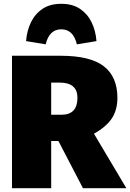

<svg xmlns="http://www.w3.org/2000/svg" viewBox="-20 -989 684 1009"><path d="M644 0H416L287 -248H249V0H43V-696H298Q455 -696 526 -640.5Q597 -585 597 -475Q597 -412 568.5 -368Q540 -324 474 -286ZM303 -386Q387 -386 387 -475Q387 -555 293 -555H249V-386ZM384 -756Q365 -835 302 -835Q239 -835 220 -756L117 -773Q121 -827 142.5 -871.5Q164 -916 203.5 -942.5Q243 -969 302 -969Q361 -969 400.5 -942.5Q440 -916 461.5 -871.5Q483 -827 487 -773Z"/></svg>

Font: Trujillo Black
Style: Regular
Weight: 900
Designer: Fira Sans original fonts by bBox Type GmbH, Carrois Corporate GbR, & Edenspiekermann AG / Changes by Cristiano Sobral
Foundry: Fira Sans original fonts by bBox Type GmbH, Carrois Corporate GbR, & Edenspiekermann AG / Changes by Cristiano Sobral
Version: Version 4.301;July 28, 2020;FontCreator 13.0.0.2655 64-bit